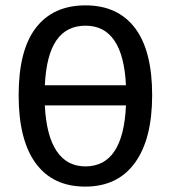

<svg xmlns="http://www.w3.org/2000/svg" viewBox="-20 -689 640 719"><path d="M549.8 -332.5Q549.8 -168 485.1 -79.1Q420.4 9.8 299.3 9.8Q177.7 9.8 113.8 -77.6Q49.8 -165 49.8 -332.5Q49.8 -501 114.5 -585Q179.2 -668.9 300.3 -668.9Q420.9 -668.9 485.4 -584.2Q549.8 -499.5 549.8 -332.5ZM299.8 -65.9Q441.9 -65.9 451.7 -294.4H147.9Q153.3 -181.2 191.9 -123.5Q230.5 -65.9 299.8 -65.9ZM300.3 -592.8Q229 -592.8 191.2 -537.8Q153.3 -482.9 147.9 -369.6H451.7Q440.9 -592.8 300.3 -592.8Z"/></svg>

Font: Cousine
Style: Regular
Weight: 400
Monospace: yes
Designer: Steve Matteson
Foundry: Monotype Imaging Inc.
Version: Version 1.21